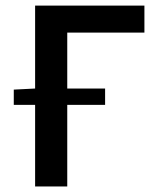

<svg xmlns="http://www.w3.org/2000/svg" viewBox="-20 -674 574 694"><path d="M29.8 -294.9V-350.1L106.9 -354V-653.8H502V-556.2H223.1V-354H359.9V-294.9H223.1V0H106.9V-294.9Z"/></svg>

Font: SourceSansPro-Semibold
Style: Regular
Weight: 600
Designer: Paul D. Hunt
Foundry: Adobe Systems Incorporated
Version: Version 2.020;PS 2.0;hotconv 1.0.86;makeotf.lib2.5.63406